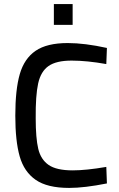

<svg xmlns="http://www.w3.org/2000/svg" viewBox="-20 -910 584 941"><path d="M55 0ZM55 -343Q55 -471 77 -547Q99 -623 154.5 -661Q210 -699 312 -699Q395 -699 504 -675L501 -596Q406 -613 331 -613Q256 -613 218 -586.5Q180 -560 167 -501Q154 -442 155 -330Q155 -233 167.5 -180.5Q180 -128 218.5 -101.5Q257 -75 336 -75Q402 -75 501 -92L504 -11Q394 11 319 11Q212 11 155 -28.5Q98 -68 76.5 -143.5Q55 -219 55 -343ZM244 -890H336V-788H244Z"/></svg>

Font: Cairo SemiBold
Style: Regular
Weight: 600
Designer: Mohamed Gaber, the designers of Titillium
Foundry: Kief Type Foundry
Version: Version 2.009; ttfautohint (v1.5.33-1714) -l 8 -r 50 -G 200 